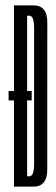

<svg xmlns="http://www.w3.org/2000/svg" viewBox="-20 -695 209 715"><path d="M12 -321H98V-356H12ZM32 0H104.5Q156 0 156 -63.8Q156 -127.5 156 -337Q156 -547 156.2 -611Q156.5 -675 104.5 -675H32ZM81 -38.5V-636.5H89.5Q107 -636.5 107 -590Q107 -543.5 107 -337Q107 -131.5 107 -85Q107 -38.5 89.5 -38.5Z"/></svg>

Font: Anybody UltraCondensed Light
Style: Regular
Weight: 300
Width: 1
Version: Version 1.113;gftools[0.9.25]